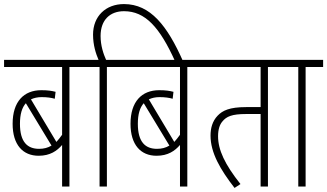

<svg xmlns="http://www.w3.org/2000/svg" viewBox="-20 -916 1607 943"><path d="M407 -587V-622H0V-587H285V-254C276 -241 266 -229 257 -219L132 -428C147 -435 164 -439 184 -439C211 -439 232 -436 249 -431L253 -465C234 -470 214 -473 183 -473C97 -473 42 -417 42 -308C42 -205 92 -151 170 -151C226 -151 260 -175 285 -204V0H321V-587ZM78 -308C78 -355 88 -388 107 -409L233 -201C215 -190 195 -185 172 -185C115 -185 78 -218 78 -308Z M469 -587V0H505V-587H591V-622H501C488 -651 474 -692 474 -739C474 -819 521 -861 589 -861C693 -861 764 -783 840 -615H879C802 -789 719 -896 589 -896C499 -896 437 -836 437 -746C437 -694 451 -652 464 -622H395V-587Z M986 -587V-622H579V-587H864V-254C855 -241 845 -229 836 -219L711 -428C726 -435 743 -439 763 -439C790 -439 811 -436 828 -431L832 -465C813 -470 793 -473 762 -473C676 -473 621 -417 621 -308C621 -205 671 -151 749 -151C805 -151 839 -175 864 -204V0H900V-587ZM657 -308C657 -355 667 -388 686 -409L812 -201C794 -190 774 -185 751 -185C694 -185 657 -218 657 -308Z M1296 -587H1383V-622H974V-587H1260V-390H1189C1107 -390 1073 -373 1049 -348C1023 -321 1014 -286 1014 -250C1014 -166 1062 -83 1132 7L1161 -12C1084 -109 1051 -180 1051 -247C1051 -280 1059 -304 1072 -319C1092 -344 1119 -356 1189 -356H1260V0H1296Z M1481 -587H1567V-622H1371V-587H1445V0H1481Z"/></svg>

Font: Noto Sans ExtraCondensed ExtraLight
Style: Regular
Weight: 200
Width: 2
Designer: Monotype Design Team
Foundry: Monotype Imaging Inc.
Version: Version 2.013